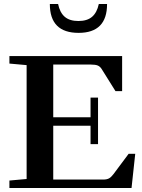

<svg xmlns="http://www.w3.org/2000/svg" viewBox="-20 -945 713 965"><path d="M375 -779.8Q230.5 -779.8 230.5 -924.8H272Q280.8 -881.8 305.4 -860.6Q330.1 -839.4 374 -839.4Q418 -839.4 442.6 -860.4Q467.3 -881.3 476.6 -924.8H518.1Q518.1 -779.8 375 -779.8ZM27.3 0V-37.6L113.8 -45.4V-617.7L27.3 -625.5V-663.1H593.8V-486.8H560.5L491.2 -597.7Q483.4 -610.4 471.7 -615.5Q460 -620.6 435.5 -620.6H247.6V-355.5H435.1V-454.6H472.7V-220.7H435.1V-313H247.6V-42.5H498.5Q516.6 -42.5 527.6 -48.3Q538.6 -54.2 550.3 -69.8L626.5 -171.9H659.7L641.1 0Z"/></svg>

Font: Elstob 8pt SemiBold
Style: Regular
Weight: 600
Designer: Peter S. Baker
Version: Version 1.015